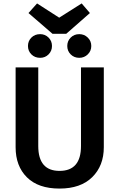

<svg xmlns="http://www.w3.org/2000/svg" viewBox="-20 -1084 696 1119"><path d="M456 -1064 504 -1008 366 -887H286L146 -1008L196 -1064L325 -981ZM214 -885Q243 -885 263 -865Q283 -845 283 -816Q283 -787 263 -767Q243 -747 214 -747Q183 -747 163 -767Q143 -787 143 -816Q143 -845 163 -865Q183 -885 214 -885ZM442 -885Q471 -885 491.5 -865Q512 -845 512 -816Q512 -787 491.5 -767Q471 -747 442 -747Q412 -747 392 -767Q372 -787 372 -816Q372 -845 392 -865Q412 -885 442 -885ZM585 -691V-226Q585 -118 517.5 -51.5Q450 15 327 15Q203 15 137 -50.5Q71 -116 71 -226V-691H203V-233Q203 -88 327 -88Q452 -88 452 -233V-691Z"/></svg>

Font: FiraGO Medium
Style: Regular
Weight: 500
Designer: bBox Type
Foundry: bBox Type GmbH
Version: Version 1.001;PS 001.001;hotconv 1.0.88;makeotf.lib2.5.64775